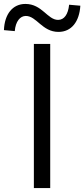

<svg xmlns="http://www.w3.org/2000/svg" viewBox="-70 -955 428 975"><path d="M102 0H185V-732H102ZM227 -793C293 -793 333 -845 338 -926L281 -931C276 -882 256 -854 225 -854C171 -854 144 -935 59 -935C-6 -935 -47 -883 -50 -802L5 -797C9 -846 32 -874 61 -874C116 -874 144 -793 227 -793Z"/></svg>

Font: Noto Sans CJK JP DemiLight
Style: Regular
Weight: 350
Designer: Ryoko NISHIZUKA (kana & ideographs); Paul D. Hunt (Latin, Greek & Cyrillic); Wenlong ZHANG (bopomofo); Sandoll Communica
Foundry: Adobe Systems Incorporated
Version: Version 1.004;PS 1.004;hotconv 1.0.82;makeotf.lib2.5.63406